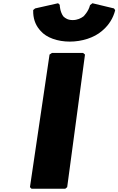

<svg xmlns="http://www.w3.org/2000/svg" viewBox="-20 -1159 731 1186"><path d="M493 -832H301L286 -822L165 -3L175 7H383L395 -3L505 -822ZM537 -1128 536 -1127C527 -1088 496 -1058 496 -1058C480 -1046 458 -1035 429 -1035C401 -1035 384 -1045 371 -1058C350 -1087 349 -1127 349 -1127L350 -1128L339 -1139L197 -1107L185 -1097V-1094C184 -1048 197 -1008 224 -976L231 -968C267 -926 336 -902 411 -902C486 -902 562 -926 610 -968L618 -975C653 -1006 679 -1047 691 -1094V-1097L684 -1107L551 -1139Z"/></svg>

Font: Hussar Woodtype
Style: UltraObl
Weight: 900
Foundry: Cannot Into Space Fonts
Version: Version 1.07